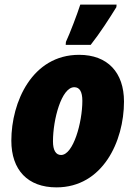

<svg xmlns="http://www.w3.org/2000/svg" viewBox="-20 -800 584 830"><path d="M264 -606H372C413 -658 452 -719 483 -769L484 -780H327C315 -742 282 -655 265 -619ZM224 10C424 10 516 -189 516 -361C516 -487 445 -563 322 -563C119 -563 29 -359 29 -192C29 -65 100 10 224 10ZM244 -130C221 -130 209 -151 209 -189C209 -284 246 -423 301 -423C324 -423 336 -404 336 -364C336 -271 297 -130 244 -130Z"/></svg>

Font: Noto Sans UI SemiCondensed Black
Style: Italic
Weight: 900
Width: 4
Italic angle: -372°
Designer: Monotype Design Team
Foundry: Monotype Imaging Inc.
Version: Version 1.901